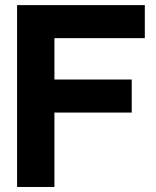

<svg xmlns="http://www.w3.org/2000/svg" viewBox="-20 -743 619 763"><path d="M196.3 -97V-295.7H503.5V-427H196.3V-591.4H555.5V-722.7H47.9V0H196.3Z"/></svg>

Font: Giphurs SC
Style: Regular
Weight: 400
Version: Version 0.920